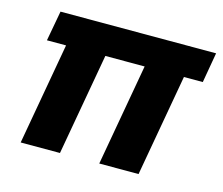

<svg xmlns="http://www.w3.org/2000/svg" viewBox="-78 -606 822 708"><g transform="rotate(15 332.5 -252.0)"><path d="M54 0 123 -389H50L71 -504H665L645 -389H573L504 0H354L423 -389H273L204 0Z"/></g></svg>

Font: DM Sans Black
Style: Italic
Weight: 900
Italic angle: -10°
Designer: Colophon Foundry, Jonny Pinhorn
Foundry: Colophon Foundry
Version: Version 4.004;gftools[0.9.30]